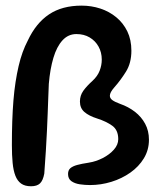

<svg xmlns="http://www.w3.org/2000/svg" viewBox="-20 -628 571 669"><path d="M88.1 21Q66.8 21 53.7 11.7Q40.6 2.4 33.6 -15.7Q26.6 -33.7 24 -60.4Q21.4 -87.2 21.4 -122.1Q21.4 -166.1 22.7 -204.8Q24 -243.6 26.8 -277.8Q29.6 -312.1 34.2 -341.9Q38.8 -371.6 44.8 -397.5Q50.8 -423.4 58.8 -445.6Q66.9 -467.9 76.9 -486.8Q105.4 -547.6 151 -578Q196.5 -608.4 264.3 -608.4Q298.5 -608.4 329.6 -598.2Q360.7 -588 385.1 -567.9Q409.5 -547.8 423.7 -518.6Q437.8 -489.4 437.8 -451.1Q437.8 -408.4 418.8 -378.1Q399.8 -347.8 379.1 -324.5Q370.6 -314.9 366.7 -307.6Q362.8 -300.2 362.8 -294.4Q362.8 -285.6 371.3 -279.3Q379.9 -272.9 398.4 -266.1Q427 -256.2 449.8 -238.7Q472.6 -221.2 485.8 -196.6Q499 -172.1 499 -141.2Q499 -105.6 481.4 -76.5Q463.8 -47.4 434.1 -26.5Q404.4 -5.6 367.9 5.6Q331.5 16.8 293.7 16.8Q276.1 16.8 258.2 14.2Q240.4 11.5 228.7 3.2Q217.1 -5.1 217.1 -21.8Q217.1 -34.7 225 -41.8Q233 -48.8 248.9 -53.2Q264.8 -57.5 288.1 -61Q314.2 -65.1 337.9 -77.2Q361.6 -89.4 376.8 -106.5Q392 -123.7 392 -143.1Q392 -175.2 370.8 -190.2Q349.6 -205.2 318.5 -215.1Q289.9 -224.1 274.2 -237.7Q258.5 -251.2 258.5 -274.1Q258.5 -295.2 270.4 -311.8Q282.4 -328.4 302.2 -346.2Q319.8 -362.4 327.2 -381.6Q334.6 -400.8 334.6 -420.1Q334.6 -445.7 323.3 -465.8Q312.1 -485.9 292.3 -497.6Q272.6 -509.3 246.2 -509.3Q217.6 -509.3 197.6 -487.3Q177.6 -465.4 166 -426.3Q154.4 -387.3 150.1 -335.9Q149.1 -313.1 148.2 -287.8Q147.3 -262.4 146.2 -233.7Q145.1 -205 143.6 -172.5Q142.1 -140 139.8 -102.8Q137.5 -65.6 134.3 -23.1Q129.8 1.2 119.3 11.1Q108.8 21 88.1 21Z"/></svg>

Font: Gluten Thin
Style: Regular
Weight: 100
Designer: Tyler Finck
Foundry: Etcetera Type Company
Version: Version 1.300